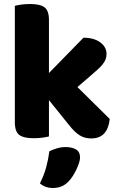

<svg xmlns="http://www.w3.org/2000/svg" viewBox="-20 -681 595 957"><path d="M224 -1Q213 2 192.5 5Q172 8 148 8Q98 8 76 -8.5Q54 -25 54 -72V-652Q65 -655 85.5 -658Q106 -661 130 -661Q180 -661 202 -644.5Q224 -628 224 -581V-317L396 -493Q448 -493 479.5 -470Q511 -447 511 -412Q511 -397 506 -384.5Q501 -372 490.5 -359Q480 -346 463.5 -331.5Q447 -317 425 -298L366 -247L527 -88Q522 -41 499.5 -16Q477 9 434 9Q402 9 377 -6.5Q352 -22 323 -59L224 -182ZM322 223Q305 241 285.5 248.5Q266 256 243 256Q205 256 179 233Q200 191 210.5 151.5Q221 112 226 73Q242 65 263.5 58.5Q285 52 307 52Q339 52 359 64Q379 76 379 104Q379 116 373.5 132.5Q368 149 360 165.5Q352 182 342 197.5Q332 213 322 223Z"/></svg>

Font: Baloo Da 2 ExtraBold
Style: Regular
Weight: 800
Designer: Noopur Datye, Sulekha Rajkumar and Ek Type
Foundry: Ek Type
Version: Version 1.640;hotconv 1.0.111;makeotfexe 2.5.65597; ttfautoh